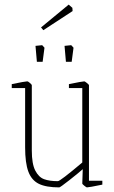

<svg xmlns="http://www.w3.org/2000/svg" viewBox="-20 -803 493 833"><path d="M89 -164V-421H31V-438Q89 -450 98 -450Q102 -450 110 -443Q118 -436 118 -433V-150Q118 -92 133 -63Q148 -34 171.5 -25.5Q195 -17 231 -17Q241 -17 337 -98V-421H279V-438Q337 -450 346 -450Q348 -450 357 -443Q366 -436 366 -433V-19H424V-2Q366 10 357 10Q355 10 346 3Q337 -4 337 -7L339 -69Q320 -52 280.5 -21Q241 10 237 10Q180 10 148.5 -5.5Q117 -21 103 -58.5Q89 -96 89 -164ZM134 -604 163 -607 173 -596 165 -535H140ZM260 -604 289 -607 299 -596 291 -535H266ZM158 -684 278 -783 294 -769 295 -755 168 -672Z"/></svg>

Font: Grenze Thin
Style: Regular
Weight: 250
Designer: Renata Polastri
Foundry: Omnibus-Type
Version: Version 1.002; ttfautohint (v1.8)